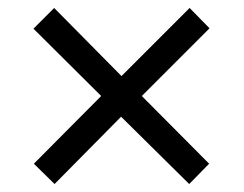

<svg xmlns="http://www.w3.org/2000/svg" viewBox="-20 -594 612 482"><path d="M65 -183 234 -353 64 -522 116 -574 285 -403 456 -574 506 -523 336 -353 505 -183 455 -132 284 -301 117 -132Z"/></svg>

Font: Noto Sans Sinhala
Style: Regular
Weight: 400
Designer: Jelle Bosma - Monotype Design Team
Foundry: Monotype Imaging Inc.
Version: Version 1.900